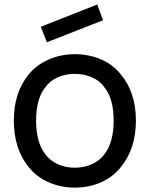

<svg xmlns="http://www.w3.org/2000/svg" viewBox="-20 -819 666 854"><path d="M188.5 -631 161.5 -700 412.5 -799 438.5 -729ZM106.5 -77Q41.5 -159 41.5 -282.5Q41.5 -406.5 106.5 -486.5Q142 -530.5 196 -554Q250.5 -578 312.5 -578Q375.5 -578 429.5 -554.8Q483.5 -531.5 518.5 -486.5Q584.5 -407.5 584.5 -282.5Q584.5 -158.5 518.5 -77Q482.5 -31.5 429 -8Q375.5 15.5 312.5 15.5Q251 15.5 196.8 -8Q142.5 -31.5 106.5 -77ZM445 -430Q424 -460 388.5 -475.2Q353 -490.5 312.5 -490.5Q272 -490.5 237 -475.2Q202 -460 181 -430Q140.5 -379 140.5 -282.5Q140.5 -186.5 181 -133.5Q203.5 -103.5 238.2 -88.2Q273 -73 312.5 -73Q353 -73 387.8 -88.2Q422.5 -103.5 445 -133.5Q485.5 -186.5 485.5 -282.5Q485.5 -379 445 -430Z"/></svg>

Font: Russisch Sans Medium
Style: Regular
Weight: 500
Width: 4
Designer: Michael Sharanda (font) & Cristiano Sobral (main changes)
Foundry: Michael Sharanda
Version: Version 2.00;September 8, 2020;FontCreator 13.0.0.2681 64-bi